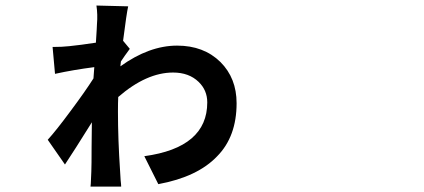

<svg xmlns="http://www.w3.org/2000/svg" viewBox="-20 -649 1540 697"><path d="M308.6 28.3Q308.6 25.4 309.6 17.6Q311.5 -16.6 311.5 -25.4Q312.5 -48.8 312.5 -114.3Q313.5 -173.8 313.5 -205.1Q249 -101.6 215.8 -51.8L153.3 -141.6Q183.6 -174.8 236.3 -246.1Q288.1 -315.4 319.3 -364.3L322.3 -405.3Q246.1 -395.5 179.7 -380.9L170.9 -478.5Q206.1 -478.5 231.4 -481.4Q271.5 -485.4 328.1 -494.1Q329.1 -511.7 331.1 -542Q332 -555.7 332 -561.5Q335 -595.7 330.1 -628.9L445.3 -626Q439.5 -600.6 426.8 -501L451.2 -471.7Q431.6 -445.3 418.9 -425.8L417 -408.2Q521.5 -483.4 623 -483.4Q719.7 -483.4 780.3 -423.8Q838.9 -365.2 838.9 -274.4Q838.9 -153.3 768.6 -82Q697.3 -6.8 554.7 19.5L503.9 -82Q732.4 -113.3 732.4 -277.3Q732.4 -321.3 701.2 -351.6Q666 -385.7 608.4 -385.7Q511.7 -385.7 409.2 -296.9Q408.2 -278.3 408.2 -244.1Q408.2 -142.6 416 -27.3Q416 -19.5 418 5.9Q419.9 21.5 419.9 28.3Z"/></svg>

Font: Bpmf GenSeki Gothic B
Style: B
Weight: 700
Foundry: But Ko
Version: Version 1.320